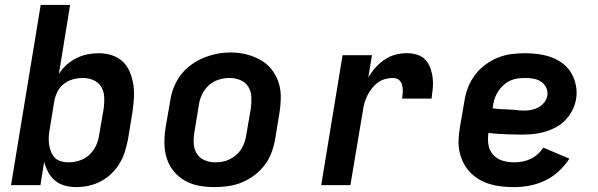

<svg xmlns="http://www.w3.org/2000/svg" viewBox="-20 -755 2440 783"><path d="M291 8Q267 8 244.5 2Q222 -4 204.5 -18.5Q187 -33 176.5 -53Q166 -73 160 -95L145 0H25L146 -735H266L220 -453Q233 -474 251.5 -490.5Q270 -507 292 -518Q314 -529 337 -533.5Q360 -538 383 -538Q411 -538 437 -529.5Q463 -521 481.5 -503Q500 -485 510 -460Q520 -435 524 -408.5Q528 -382 526 -353.5Q524 -325 520 -297L502 -187Q497 -162 489.5 -137Q482 -112 468 -89Q454 -66 434.5 -47Q415 -28 391 -15.5Q367 -3 341.5 2.5Q316 8 291 8ZM259 -93Q281 -93 303.5 -100Q326 -107 343.5 -123Q361 -139 371 -160Q381 -181 384 -203L403 -313Q406 -336 405 -359Q404 -382 393 -400.5Q382 -419 361.5 -428Q341 -437 318 -437Q298 -437 277.5 -431.5Q257 -426 240 -412.5Q223 -399 213.5 -379.5Q204 -360 201 -340L183 -230Q180 -214 179 -198Q178 -182 180 -167Q182 -152 187.5 -137.5Q193 -123 203 -112.5Q213 -102 228 -97.5Q243 -93 259 -93Z M855 8Q823 8 792 2.5Q761 -3 734.5 -18Q708 -33 689 -56Q670 -79 660.5 -108Q651 -137 650.5 -169Q650 -201 655 -233L674 -343Q678 -371 688.5 -398Q699 -425 716.5 -448.5Q734 -472 758.5 -490Q783 -508 810 -519Q837 -530 864.5 -535.5Q892 -541 921 -541Q953 -541 983.5 -533.5Q1014 -526 1040.5 -511.5Q1067 -497 1086 -474Q1105 -451 1115 -422Q1125 -393 1125 -361Q1125 -329 1120 -297L1102 -187Q1097 -159 1087 -132Q1077 -105 1059 -81.5Q1041 -58 1017 -40Q993 -22 966 -11Q939 0 911 4Q883 8 855 8ZM857 -93Q872 -93 887 -95.5Q902 -98 916 -105Q930 -112 942.5 -122.5Q955 -133 963.5 -146.5Q972 -160 977 -174.5Q982 -189 984 -203L1003 -313Q1006 -337 1005 -360Q1004 -383 992.5 -401.5Q981 -420 960 -428.5Q939 -437 916 -437Q894 -437 871.5 -430Q849 -423 831.5 -407Q814 -391 804 -370Q794 -349 791 -327L773 -217Q769 -194 770 -171Q771 -148 782 -129.5Q793 -111 813.5 -102Q834 -93 857 -93Z M1290 0 1377 -530H1497L1482 -439Q1495 -461 1511.5 -479.5Q1528 -498 1548.5 -512Q1569 -526 1592.5 -532Q1616 -538 1639 -538Q1661 -538 1681 -532Q1701 -526 1714.5 -511.5Q1728 -497 1735 -477.5Q1742 -458 1744.5 -438Q1747 -418 1745 -396Q1743 -374 1740 -353H1620Q1621 -362 1622 -371.5Q1623 -381 1622.5 -390Q1622 -399 1620 -407.5Q1618 -416 1613 -423Q1608 -430 1600 -433.5Q1592 -437 1582 -437Q1566 -437 1550 -432.5Q1534 -428 1520.5 -418Q1507 -408 1496.5 -394.5Q1486 -381 1478.5 -366Q1471 -351 1466.5 -335.5Q1462 -320 1460 -304L1409 0Z M2076 8Q2051 8 2026.5 5.5Q2002 3 1978.5 -4Q1955 -11 1934.5 -23Q1914 -35 1898 -51.5Q1882 -68 1871 -89Q1860 -110 1854.5 -134Q1849 -158 1850 -183Q1851 -208 1855 -233L1874 -343Q1878 -371 1888.5 -398Q1899 -425 1917 -449Q1935 -473 1959 -491Q1983 -509 2010.5 -520Q2038 -531 2066.5 -534.5Q2095 -538 2122 -538Q2150 -538 2178 -534Q2206 -530 2231 -520.5Q2256 -511 2277 -494.5Q2298 -478 2311 -455Q2324 -432 2329 -404.5Q2334 -377 2329 -349Q2325 -326 2313.5 -304Q2302 -282 2284.5 -264Q2267 -246 2244.5 -234.5Q2222 -223 2198.5 -216.5Q2175 -210 2151.5 -208Q2128 -206 2105 -206Q2093 -206 2081.5 -206.5Q2070 -207 2058 -207H2056Q2035 -208 2014 -209Q1993 -210 1972 -213Q1968 -188 1972 -164.5Q1976 -141 1991 -124Q2006 -107 2029 -100Q2052 -93 2076 -93Q2093 -93 2110 -96Q2127 -99 2143 -106.5Q2159 -114 2172.5 -126Q2186 -138 2196 -153L2302 -108Q2284 -80 2258.5 -56.5Q2233 -33 2202.5 -18.5Q2172 -4 2140 2Q2108 8 2076 8ZM2118 -304Q2133 -304 2148 -307Q2163 -310 2176.5 -317.5Q2190 -325 2200 -338Q2210 -351 2212 -365Q2215 -382 2207.5 -397.5Q2200 -413 2186.5 -422Q2173 -431 2156 -434Q2139 -437 2122 -437Q2107 -437 2091.5 -435Q2076 -433 2061.5 -426.5Q2047 -420 2034.5 -409Q2022 -398 2013 -384.5Q2004 -371 1998.5 -356.5Q1993 -342 1991 -327L1989 -313Q2004 -311 2020.5 -310Q2037 -309 2053.5 -308.5Q2070 -308 2086 -306Q2102 -304 2118 -304Z"/></svg>

Font: Iosevka Curly Extended
Style: Bold Italic
Weight: 700
Width: 7
Italic angle: -9°
Monospace: yes
Designer: Belleve Invis
Foundry: Belleve Invis
Version: Version 11.1.0; ttfautohint (v1.8.3)